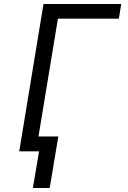

<svg xmlns="http://www.w3.org/2000/svg" viewBox="-20 -755 640 958"><path d="M144 183 175 0H76L197 -735H585L573 -662H269L172 -74H271L228 183Z"/></svg>

Font: Iosevka Extended Oblique
Style: Regular
Weight: 400
Width: 7
Italic angle: -9°
Monospace: yes
Designer: Belleve Invis
Foundry: Belleve Invis
Version: Version 32.0.1; ttfautohint (v1.8.4)